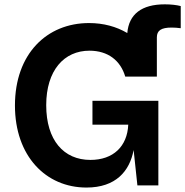

<svg xmlns="http://www.w3.org/2000/svg" viewBox="-20 -842 841 872"><path d="M372.6 9.8C506.3 9.8 568.8 -64.9 586.9 -160.6L604 0H699.2V-384.3H399.9V-275.9H562.5C558.1 -176.8 494.1 -115.7 390.6 -115.7C269.5 -115.7 189.9 -205.1 189.9 -364.3C189.9 -522.9 271.5 -611.8 386.2 -611.8C470.2 -611.8 527.3 -567.4 548.8 -494.1H692.4V-672.4C692.4 -703.6 712.4 -716.8 759.3 -716.8C772.5 -716.8 786.1 -715.8 800.8 -713.9V-814.5C782.2 -819.3 756.8 -822.3 728.5 -822.3C623.5 -822.3 565.4 -777.8 558.1 -691.9C508.8 -721.2 449.7 -737.3 384.3 -737.3C192.9 -737.3 47.9 -597.7 47.9 -362.8C47.9 -132.8 188.5 9.8 372.6 9.8Z"/></svg>

Font: Raveo SemiBold
Style: Regular
Weight: 600
Designer: Jakub Foglar, Rasmus Andersson (Inter)
Foundry: Jakubfoglar.com
Version: Version 1.100;Glyphs 3.2.3 (3260)